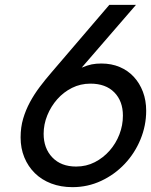

<svg xmlns="http://www.w3.org/2000/svg" viewBox="-20 -759 623 792"><path d="M65 -192Q65 -234 75.5 -269.5Q86 -305 103.5 -337.5Q121 -370 144 -400.5Q167 -431 193 -461L431 -739H541L317 -480Q341 -490 358.5 -493.5Q376 -497 398 -497Q440 -497 474 -482.5Q508 -468 532 -442Q556 -416 569.5 -380.5Q583 -345 583 -302Q583 -241 559.5 -184Q536 -127 494.5 -83Q453 -39 397.5 -13Q342 13 279 13Q231 13 191.5 -2Q152 -17 124 -44.5Q96 -72 80.5 -109.5Q65 -147 65 -192ZM160 -207Q160 -147 196 -109.5Q232 -72 294 -72Q336 -72 371 -90Q406 -108 432 -137.5Q458 -167 472.5 -204.5Q487 -242 487 -282Q487 -342 451.5 -378Q416 -414 353 -414Q312 -414 277 -396.5Q242 -379 216 -349.5Q190 -320 175 -283Q160 -246 160 -207Z"/></svg>

Font: Involve Medium Oblique
Style: Italic
Weight: 500
Italic angle: -10.5°
Designer: Stefan Peev
Foundry: Context Ltd.
Version: Version 1.001